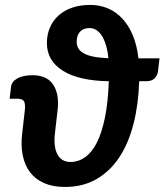

<svg xmlns="http://www.w3.org/2000/svg" viewBox="-20 -752 668 780"><path d="M19 0ZM80.5 -300.5Q84 -330 77.5 -340.5Q71 -351 50.5 -351H19L25 -400Q27.5 -420.5 50.5 -433.5Q73.5 -446.5 113 -446.5Q137.5 -446.5 158.2 -438.5Q179 -430.5 192.8 -412.8Q206.5 -395 212.5 -367.2Q218.5 -339.5 213.5 -300.5L203.5 -213.5Q196.5 -157 213 -125.5Q229.5 -94 266.5 -94Q298.5 -94 326 -113.5Q353.5 -133 373.8 -173.2Q394 -213.5 406.5 -275.2Q419 -337 422 -422Q299.5 -424 235 -464.8Q170.5 -505.5 170.5 -577Q170.5 -611.5 182.8 -640Q195 -668.5 217.8 -689Q240.5 -709.5 273 -720.8Q305.5 -732 346.5 -732Q385.5 -732 418.8 -717.8Q452 -703.5 477.5 -676Q503 -648.5 519.8 -608Q536.5 -567.5 542.5 -515H628L622 -463.5Q620 -446 608.2 -434Q596.5 -422 574 -422H545.5Q542.5 -328 522.5 -249.2Q502.5 -170.5 465 -113.5Q427.5 -56.5 372.2 -24.5Q317 7.5 243.5 7.5Q195 7.5 159.5 -8Q124 -23.5 102.2 -52Q80.5 -80.5 72.2 -121.5Q64 -162.5 70.5 -213.5ZM291.5 -581.5Q291.5 -568 297.8 -556.5Q304 -545 318.8 -536.2Q333.5 -527.5 358.2 -522.2Q383 -517 420.5 -515.5Q418 -541.5 411.8 -564Q405.5 -586.5 396 -603Q386.5 -619.5 373.2 -628.8Q360 -638 343 -638Q318.5 -638 305 -623.2Q291.5 -608.5 291.5 -581.5Z"/></svg>

Font: Lato Heavy
Style: Italic
Weight: 800
Italic angle: -7°
Designer: Lukasz Dziedzic
Foundry: tyPoland Lukasz Dziedzic
Version: Version 2.007; 2014-02-27